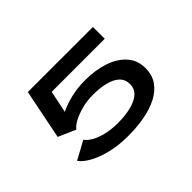

<svg xmlns="http://www.w3.org/2000/svg" viewBox="-119 -1013 1337 1337"><g transform="rotate(-45 550.0 -344.5)"><path d="M287.5 -276 159.5 -332 233.5 -700H874.5V-583.5H352L318 -420.5Q369 -445.5 433.8 -461Q498.5 -476.5 574.5 -476.5Q676.5 -476.5 757 -449Q837.5 -421.5 884.2 -368.5Q931 -315.5 931 -239Q931 -170.5 897.5 -123Q864 -75.5 805.5 -45.8Q747 -16 671.2 -2.5Q595.5 11 512 11Q415 11 337.8 -8.8Q260.5 -28.5 208.8 -58.5Q157 -88.5 137.5 -119L272 -192Q284.5 -172 317.8 -151.5Q351 -131 403.8 -117.2Q456.5 -103.5 527.5 -103.5Q593.5 -103.5 650 -116.5Q706.5 -129.5 741.2 -158.5Q776 -187.5 776 -236Q776 -282.5 745.5 -311Q715 -339.5 661.8 -352.8Q608.5 -366 539.5 -366Q483 -366 430.5 -352.2Q378 -338.5 339.8 -317.8Q301.5 -297 287.5 -276Z"/></g></svg>

Font: Trispace Expanded SemiBold
Style: Regular
Weight: 600
Width: 7
Designer: Tyler Finck
Foundry: Etcetera Type Company
Version: Version 1.210; ttfautohint (v1.8.3)